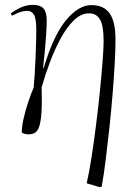

<svg xmlns="http://www.w3.org/2000/svg" viewBox="-20 -543 542 793"><path d="M392 230 338 214Q348 171 358 107Q368 43 377 -29Q386 -101 393 -170Q400 -239 404 -293Q408 -347 408 -373Q408 -437 393 -462.5Q378 -488 348 -488Q315 -488 285.5 -459.5Q256 -431 231 -385Q206 -339 186 -285.5Q166 -232 152 -182Q154 -114 151 -74.5Q148 -35 140.5 -16.5Q133 2 121.5 7Q110 12 95 12Q90 12 81 9.5Q72 7 70 3Q70 -20 77.5 -53.5Q85 -87 96.5 -121.5Q108 -156 119 -181Q121 -201 123 -232Q125 -263 126.5 -298Q128 -333 129 -364.5Q130 -396 130 -415Q130 -467 120 -482.5Q110 -498 95 -498Q76 -498 60 -492Q44 -486 30 -478L24 -487Q42 -501 66 -512Q90 -523 115 -523Q147 -523 160 -507.5Q173 -492 173 -458Q173 -439 171 -406Q169 -373 165.5 -335.5Q162 -298 158 -263L160 -261Q201 -398 253 -460Q305 -522 357 -522Q409 -522 433 -487.5Q457 -453 457 -380Q457 -342 454 -284.5Q451 -227 445.5 -159.5Q440 -92 432.5 -21.5Q425 49 417 113.5Q409 178 400 228Z"/></svg>

Font: Display Extralight
Style: Italic
Weight: 200
Italic angle: -2°
Designer: Latin by Veronika Burian and Jose Scaglione. Greek by Irene Vlachou. Cyrillic by Vera Evstafieva
Foundry: TypeTogether
Version: Version 3.002